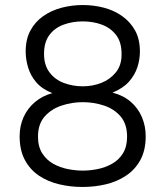

<svg xmlns="http://www.w3.org/2000/svg" viewBox="-20 -735 657 763"><path d="M308 8Q260 8 215.5 -2.5Q171 -13 135.5 -36.5Q100 -60 79 -99Q58 -138 58 -194Q58 -234 73.5 -269Q89 -304 118.5 -329Q148 -354 188 -365Q147 -381 124 -408Q101 -435 91.5 -467.5Q82 -500 82 -530Q82 -579 101 -614Q120 -649 152.5 -671.5Q185 -694 225.5 -704.5Q266 -715 309 -715Q352 -715 392.5 -704.5Q433 -694 465.5 -671Q498 -648 517 -613.5Q536 -579 536 -530Q536 -499 526 -468Q516 -437 492.5 -410.5Q469 -384 427 -367Q470 -356 499.5 -330.5Q529 -305 544 -269.5Q559 -234 559 -194Q559 -138 538 -99.5Q517 -61 481 -37Q445 -13 400.5 -2.5Q356 8 308 8ZM309 -57Q337 -57 367.5 -63Q398 -69 425 -84Q452 -99 468.5 -125.5Q485 -152 485 -192Q485 -242 459.5 -272Q434 -302 393.5 -315.5Q353 -329 309 -329Q266 -329 225 -315.5Q184 -302 157.5 -272Q131 -242 131 -192Q131 -152 148 -125.5Q165 -99 192 -84Q219 -69 250 -63Q281 -57 309 -57ZM309 -392Q348 -392 382.5 -405.5Q417 -419 440 -447Q463 -475 463 -517Q464 -566 442 -595Q420 -624 385 -637Q350 -650 309 -650Q268 -650 232.5 -637Q197 -624 176 -595.5Q155 -567 155 -521Q155 -476 177 -447Q199 -418 234.5 -405Q270 -392 309 -392Z"/></svg>

Font: Onest Light
Style: Regular
Weight: 300
Designer: Dmitri Voloshin, Andrey Kudryavtsev
Foundry: Dmitri Voloshin, Andrey Kudryavtsev
Version: Version 1.000;gftools[0.9.33]